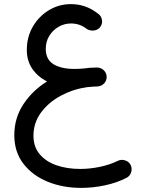

<svg xmlns="http://www.w3.org/2000/svg" viewBox="-20 -601 689 930"><path d="M49.3 53.7Q49.3 -29.8 93.5 -96.4Q137.7 -163.1 208 -206.5Q163.1 -229 136.5 -267.6Q109.9 -306.2 109.9 -359.4Q109.9 -422.4 139.4 -472.7Q168.9 -522.9 217.5 -552Q266.1 -581.1 323.2 -581.1Q396 -581.1 453.6 -535.6Q469.2 -525.9 473.4 -506.8Q477.5 -487.8 466.8 -472.2Q457 -457.5 439.2 -453.9Q421.4 -450.2 402.8 -459Q368.2 -487.3 324.2 -487.3Q291.5 -487.3 263.7 -471.2Q235.8 -455.1 218.8 -427.5Q201.7 -399.9 201.7 -364.3Q201.7 -313 239 -290Q276.4 -267.1 340.8 -267.1Q358.4 -267.1 382.8 -269Q415 -273.9 447.3 -273.9H447.8Q450.2 -273.9 452.1 -273.9Q470.7 -272.9 483.6 -259.8Q496.6 -246.6 496.6 -228Q496.6 -210 484.4 -197Q472.2 -184.1 455.1 -182.6Q453.6 -182.1 452.1 -182.1Q444.3 -181.6 435.5 -181.6Q426.8 -181.6 412.6 -179.7Q406.7 -179.2 401.4 -178.7Q335 -169.4 275.6 -137.9Q216.3 -106.4 179.2 -56.6Q142.1 -6.8 142.1 56.2Q142.1 109.9 172.1 145.8Q202.1 181.6 253.4 199.5Q304.7 217.3 368.7 217.3Q416.5 217.3 465.3 206.8Q514.2 196.3 550.3 178.2Q567.4 169.9 585.9 175.8Q604.5 181.6 612.8 198.2Q621.1 214.8 615.2 233.4Q609.4 252 592.8 260.3Q546.9 284.2 489 296.6Q431.2 309.1 373 309.1Q284.2 309.1 210.7 279.1Q137.2 249 93.3 191.9Q49.3 134.8 49.3 53.7Z"/></svg>

Font: Mikhak-DS1-FD Medium
Style: Regular
Weight: 500
Designer: Amin Abedi
Version: Version 3.2